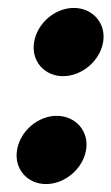

<svg xmlns="http://www.w3.org/2000/svg" viewBox="-20 -464 281 484"><path d="M23 -86C15 -38 49 0 96 0C143 0 189 -38 197 -86C205 -134 170 -172 123 -172C76 -172 31 -134 23 -86ZM66 -358C58 -310 92 -272 139 -272C186 -272 232 -310 240 -358C248 -406 213 -444 166 -444C119 -444 74 -406 66 -358Z"/></svg>

Font: Charger Pro
Style: UltraExtObl
Weight: 900
Designer: Jasper
Foundry: Cannot Into Space Fonts
Version: Version 1.09